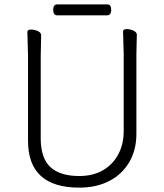

<svg xmlns="http://www.w3.org/2000/svg" viewBox="-20 -841 750 877"><path d="M469 -771H241Q223 -771 223 -796Q223 -821 242 -821H470Q488 -821 488 -796Q488 -771 469 -771ZM168 -680 166 -584V-210Q166 -119 210 -78Q254 -37 342 -37Q405 -37 450.5 -63.5Q496 -90 520.5 -136.5Q545 -183 545 -242V-595L542 -697Q542 -708 558.5 -708Q575 -708 590 -701Q605 -694 605 -682Q605 -682 603 -594V-230Q603 -156 570.5 -100.5Q538 -45 479.5 -14.5Q421 16 342 16Q108 16 108 -198V-586L105 -695Q105 -706 121.5 -706Q138 -706 153 -699Q168 -692 168 -680Z"/></svg>

Font: LXGW WenKai Light
Style: Regular
Weight: 300
Designer: LXGW / Fontworks Inc.
Foundry: LXGW / Fontworks Inc.
Version: Version 1.501; October 10, 2024